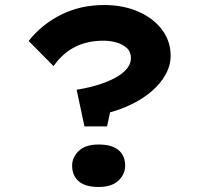

<svg xmlns="http://www.w3.org/2000/svg" viewBox="-20 -733 797 764"><path d="M316 -230 285 -376Q312 -380 342 -387.5Q372 -395 399.5 -405.5Q427 -416 450.5 -430.5Q474 -445 487.5 -463Q501 -481 501 -502Q501 -527 484.5 -542Q468 -557 443.5 -564Q419 -571 391 -571Q327 -571 278 -546Q229 -521 193 -470L94 -570Q146 -636 223 -674.5Q300 -713 394 -713Q471 -713 531 -686.5Q591 -660 625 -614.5Q659 -569 659 -511Q659 -473 639.5 -437.5Q620 -402 586.5 -372.5Q553 -343 509.5 -321Q466 -299 418 -286L406 -230ZM267 -74Q267 -107 293.5 -132.5Q320 -158 372 -158Q426 -158 452 -135.5Q478 -113 478 -74Q478 -40 451.5 -14.5Q425 11 372 11Q320 11 293.5 -11.5Q267 -34 267 -74Z"/></svg>

Font: Lexend Peta SemiBold
Style: Regular
Weight: 600
Designer: Bonnie Shaver-Troup, Thomas Jockin
Foundry: Lexend
Version: Version 1.007